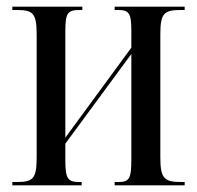

<svg xmlns="http://www.w3.org/2000/svg" viewBox="-20 -556 590 576"><path d="M17 0H225V-10H219C184 -10 176 -18 176 -76V-125L374 -394V-78C374 -20 368 -10 335 -10H324V0H534V-10H524C473 -10 461 -20 461 -84V-453C461 -518 473 -526 524 -526H534V-536H324V-526H334C367 -526 374 -517 374 -463V-413L176 -143V-462C176 -518 183 -526 220 -526H227V-536H17V-526H29C78 -526 90 -518 90 -453V-83C90 -18 78 -10 29 -10H17Z"/></svg>

Font: Noto Serif Display ExtraCondensed
Style: Regular
Weight: 400
Width: 2
Designer: Monotype Design Team
Foundry: Monotype Imaging Inc.
Version: Version 2.009